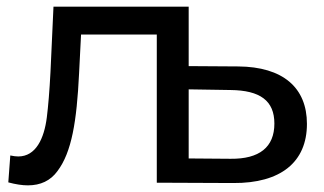

<svg xmlns="http://www.w3.org/2000/svg" viewBox="-20 -550 974 578"><path d="M64 8C102 8 132 -6 153 -35C196 -92 211 -185 218 -328L224 -446H452V0L682 1C825 2 904 -62 904 -177C904 -286 832 -349 697 -350L548 -351V-530H141L132 -334C129 -275 125 -229 121 -197C113 -133 88 -79 35 -79C28 -79 20 -80 11 -82L5 -1C27 5 47 8 64 8ZM548 -281 674 -279C763 -278 806 -247 806 -178C806 -107 761 -71 674 -72L548 -73Z"/></svg>

Font: Malon Grotesk Med
Style: Regular
Weight: 500
Designer: Julieta Ulanovsky
Foundry: Julieta Ulanovsky
Version: Version 7.200